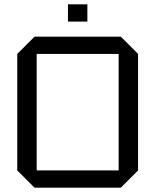

<svg xmlns="http://www.w3.org/2000/svg" viewBox="-20 -870 720 890"><path d="M60 -80V-620L140 -700H540L620 -620V-80L540 0H140ZM150 -620V-80H530V-620ZM295 -770V-850H385V-770Z"/></svg>

Font: Tektur
Style: Regular
Weight: 400
Designer: Adam Jagosz
Foundry: Adam Jagosz
Version: Version 1.005;gftools[0.9.30]